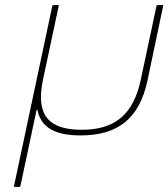

<svg xmlns="http://www.w3.org/2000/svg" viewBox="-20 -520 658 750"><path d="M34 210H59L123 -91H126C140 -22 195 9 294 9C440 9 524 -56 556 -205L618 -500H592L530 -209C501 -72 428 -13 299 -13C168 -13 119 -72 148 -209L210 -500H185Z"/></svg>

Font: LT Wave Mono Thin
Style: Italic
Weight: 100
Designer: Daniel Lyons
Version: Version 2.5 (Glyphs App)